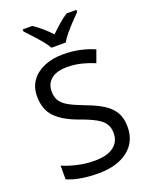

<svg xmlns="http://www.w3.org/2000/svg" viewBox="-172 -1035 893 1136"><g transform="rotate(-20 274.5 -467.0)"><path d="M502 -191Q502 -96 433 -43Q364 10 247 10Q187 10 136 1Q85 -8 51 -24V-110Q87 -94 140.5 -81Q194 -68 251 -68Q331 -68 371.5 -99Q412 -130 412 -183Q412 -218 397 -242Q382 -266 345.5 -286.5Q309 -307 244 -330Q153 -363 106.5 -411Q60 -459 60 -542Q60 -599 89 -639.5Q118 -680 169.5 -702Q221 -724 288 -724Q347 -724 396 -713Q445 -702 485 -684L457 -607Q420 -623 376.5 -634Q333 -645 286 -645Q219 -645 185 -616.5Q151 -588 151 -541Q151 -505 166 -481Q181 -457 215 -438Q249 -419 307 -397Q370 -374 413.5 -347.5Q457 -321 479.5 -284Q502 -247 502 -191ZM239 -784Q226 -807 204 -833.5Q182 -860 158 -886Q134 -912 116 -931V-944H176Q202 -927 230 -903Q258 -879 283 -852Q310 -879 338 -903Q366 -927 392 -944H454V-931Q435 -912 410.5 -886Q386 -860 363.5 -833.5Q341 -807 329 -784Z"/></g></svg>

Font: Noto Sans Thai Looped
Style: Regular
Weight: 400
Designer: Sasikarn Vongin, Ben Mitchell
Foundry: The Fontpad Ltd
Version: Version 1.001; ttfautohint (v1.8.4.7-5d5b)